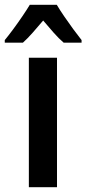

<svg xmlns="http://www.w3.org/2000/svg" viewBox="-56 -785 362 805"><path d="M183 0H65V-543H183ZM182 -765Q195 -743 213.5 -716Q232 -689 251 -663Q270 -637 286 -617V-606H211Q190 -624 168.5 -648.5Q147 -673 125 -699Q103 -673 81.5 -648.5Q60 -624 40 -606H-36V-617Q-21 -635 -1 -662Q19 -689 38 -717Q57 -745 69 -765Z"/></svg>

Font: Noto Sans Hebrew Condensed SemiBold
Style: Regular
Weight: 600
Width: 3
Designer: Ben Nathan
Foundry: Google LLC
Version: Version 3.001; ttfautohint (v1.8.4.7-5d5b)